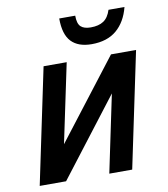

<svg xmlns="http://www.w3.org/2000/svg" viewBox="-83 -806 765 875"><g transform="rotate(-10 300.0 -368.0)"><path d="M30 0 142 -534H249L172 -168L454 -534H570L458 0H352L427 -358L152 0ZM376 -595Q314 -595 282 -628.5Q250 -662 250 -736H324Q324 -699 339 -685Q354 -671 385 -671Q422 -671 444.5 -686Q467 -701 478 -736H552Q535 -669 491.5 -632Q448 -595 376 -595Z"/></g></svg>

Font: Geist Mono SemiBold
Style: Italic
Weight: 600
Italic angle: -12°
Monospace: yes
Designer: Basement.studio, Andrés Briganti, Mateo Zaragoza
Foundry: Basement.studio, Vercel, Andrés Briganti, Guido Ferreyra, Mateo Zaragoza
Version: Version 1.500; ttfautohint (v1.8.4.7-5d5b)